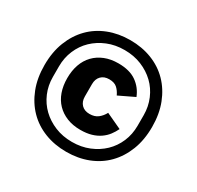

<svg xmlns="http://www.w3.org/2000/svg" viewBox="-155 -887 1102 1076"><g transform="rotate(30 396.0 -349.0)"><path d="M396 12Q320 12 256 -13Q192 -38 146 -85Q100 -132 74 -198.5Q48 -265 48 -349Q48 -433 74 -499.5Q100 -566 146 -613Q192 -660 256 -685Q320 -710 396 -710Q472 -710 536 -685Q600 -660 646 -613Q692 -566 718 -499.5Q744 -433 744 -349Q744 -265 718 -198.5Q692 -132 646 -85Q600 -38 536 -13Q472 12 396 12ZM396 -52Q456 -52 506 -72.5Q556 -93 592.5 -128Q629 -163 649.5 -211Q670 -259 670 -315V-383Q670 -438 649.5 -486.5Q629 -535 592.5 -570Q556 -605 506 -625.5Q456 -646 396 -646Q336 -646 286 -625.5Q236 -605 199.5 -570Q163 -535 142.5 -486.5Q122 -438 122 -383V-315Q122 -259 142.5 -211Q163 -163 199.5 -128Q236 -93 286 -72.5Q336 -52 396 -52ZM403 -134Q354 -134 315.5 -149.5Q277 -165 250 -193Q223 -221 209 -260.5Q195 -300 195 -349Q195 -398 209 -437.5Q223 -477 250 -505Q277 -533 315.5 -548.5Q354 -564 403 -564Q476 -564 520 -533Q564 -502 584 -451L484 -403Q472 -429 454 -445Q436 -461 403 -461Q370 -461 351 -441.5Q332 -422 332 -389V-309Q332 -276 351 -256.5Q370 -237 403 -237Q436 -237 457 -253.5Q478 -270 491 -295L592 -248Q581 -225 565.5 -204.5Q550 -184 527 -168Q504 -152 473.5 -143Q443 -134 403 -134Z"/></g></svg>

Font: Aneliza ExtraBold
Style: Regular
Weight: 800
Designer: Mike Abbink, Paul van der Laan, Pieter van Rosmalen
Foundry: Bold Monday
Version: Version 3.001;September 8, 2019;FontCreator 11.5.0.2425 64-b